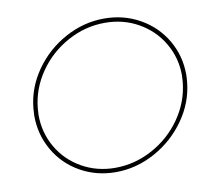

<svg xmlns="http://www.w3.org/2000/svg" viewBox="-78 -792 978 884"><g transform="rotate(-10 411.0 -350.0)"><path d="M791 -383Q791 -371 789 -349Q780 -255 723 -174Q666 -93 578.5 -45Q491 3 395 3Q304 3 229 -39.5Q154 -82 111.5 -156Q69 -230 69 -318Q69 -328 71 -352Q80 -447 136.5 -527.5Q193 -608 280 -655.5Q367 -703 463 -703Q554 -703 629.5 -660.5Q705 -618 748 -544.5Q791 -471 791 -383ZM91 -350Q89 -328 89 -318Q89 -235 129 -166Q169 -97 239.5 -57Q310 -17 395 -17Q487 -17 570 -62Q653 -107 706.5 -184Q760 -261 769 -351Q771 -373 771 -383Q771 -465 730.5 -534Q690 -603 619.5 -643Q549 -683 463 -683Q371 -683 288.5 -638Q206 -593 153 -516.5Q100 -440 91 -350Z"/></g></svg>

Font: TypoPRO Montserrat Alternates
Style: Italic
Weight: 250
Italic angle: -11.3°
Designer: Julieta Ulanovsky
Foundry: Julieta Ulanovsky
Version: Version 6.001